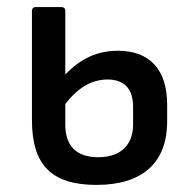

<svg xmlns="http://www.w3.org/2000/svg" viewBox="-20 -509 542 541"><path d="M252 12C381 12 451 -50 451 -167V-214C451 -314 401 -366 312 -366C252 -366 205 -342 164 -299V-479C164 -485 160 -489 154 -489H80C74 -489 70 -485 70 -479V-171C70 -44 125 12 252 12ZM164 -158V-216C198 -260 237 -285 283 -285C330 -285 355 -259 355 -208V-158C355 -99 318 -66 257 -66C195 -66 164 -98 164 -158Z"/></svg>

Font: Sofia Sans Cond SemiBold
Style: Regular
Weight: 600
Width: 3
Designer: Botio Nikoltchev, Ani Petrova
Foundry: lettersoup
Version: Version 4.100